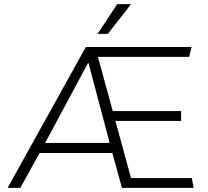

<svg xmlns="http://www.w3.org/2000/svg" viewBox="-20 -915 1015 935"><path d="M901 -638H457L529 -374H862V-326H542L618 -48H914L923 0H574L527 -170H173L79 0H17L398 -686H913ZM408 -607 200 -219H514L411 -608ZM616 -895V-892L505 -750H455L551 -895Z"/></svg>

Font: Chivo Thin
Style: Regular
Weight: 100
Designer: Hector Gatti
Foundry: Omnibus-Type
Version: Version 1.007